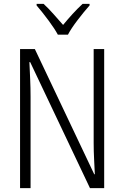

<svg xmlns="http://www.w3.org/2000/svg" viewBox="-20 -966 640 986"><path d="M329 -788Q345 -819 379 -863.5Q413 -908 440 -938V-946H404Q377 -921 352 -893.5Q327 -866 304 -838Q281 -864 255 -893.5Q229 -923 204 -946H168V-938Q198 -903 229.5 -860.5Q261 -818 277 -788ZM137 0V-468Q137 -516 135 -558Q133 -600 131 -647H135L442 0H515V-714H461V-232Q461 -189 463.5 -143Q466 -97 467 -71H464L159 -714H83V0Z"/></svg>

Font: Noto Sans Mono UI Light
Style: Regular
Weight: 300
Designer: Monotype Design team
Foundry: Monotype Imaging Inc.
Version: 1.000